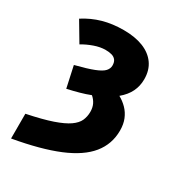

<svg xmlns="http://www.w3.org/2000/svg" viewBox="-211 -850 1057 1155"><g transform="rotate(30 317.5 -272.0)"><path d="M45 8Q152 -14 217.5 -36.5Q283 -59 318 -83.5Q353 -108 365.5 -136Q378 -164 378 -197Q378 -227 367 -249.5Q356 -272 336 -289Q303 -276 265 -265.5Q227 -255 183 -245L151 -392Q234 -413 278 -430.5Q322 -448 338 -466Q354 -484 354 -505Q354 -528 344 -541.5Q334 -555 316 -560.5Q298 -566 272 -566Q235 -566 194 -551.5Q153 -537 118 -516L39 -649Q98 -687 163.5 -705.5Q229 -724 307 -724Q386 -724 442.5 -701.5Q499 -679 530 -635.5Q561 -592 561 -529Q561 -482 541.5 -442Q522 -402 481 -368Q512 -351 536.5 -326Q561 -301 575 -267Q589 -233 589 -189Q589 -95 531.5 -24Q474 47 353.5 97Q233 147 45 180Z"/></g></svg>

Font: Noto Sans Display Black
Style: Regular
Weight: 900
Designer: Monotype Design Team
Foundry: Monotype Imaging Inc.
Version: Version 2.003